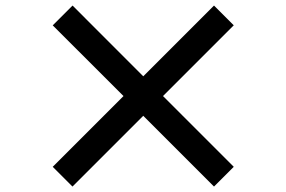

<svg xmlns="http://www.w3.org/2000/svg" viewBox="-20 -729 1040 698"><path d="M758 -50.8 500.8 -308 243.5 -50.8 171.7 -122.6 429 -379.8 171.7 -636.8 243.8 -708.8 500.8 -451.6 758 -708.8 829.8 -637 572.6 -379.8 829.8 -122.6Z"/></svg>

Font: Noto Sans KR Thin
Style: Regular
Weight: 100
Designer: Ryoko NISHIZUKA 西塚涼子 (kana, bopomofo & ideographs); Paul D. Hunt (Latin, Greek & Cyrillic); Sandoll Communications 산돌커뮤니
Foundry: Adobe
Version: Version 2.004-H2;hotconv 1.0.118;makeotfexe 2.5.65603